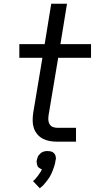

<svg xmlns="http://www.w3.org/2000/svg" viewBox="-20 -755 540 1023"><path d="M286 0Q265 0 245 -3.5Q225 -7 208 -16Q191 -25 178.5 -40Q166 -55 160 -73.5Q154 -92 154 -112.5Q154 -133 157 -154L206 -447H83V-520H218L253 -735H337L302 -520H465V-447H290L239 -142Q237 -129 237.5 -116.5Q238 -104 244 -93.5Q250 -83 261.5 -78.5Q273 -74 286 -74H385V0ZM192 248 156 210Q161 206 164.5 202.5Q168 199 171.5 194.5Q175 190 178.5 186Q182 182 185 177.5Q188 173 192 167Q196 161 198 158L199 156L203 147Q200 146 197 144.5Q194 143 191 141Q188 139 185.5 137Q183 135 181 132Q179 129 178.5 125.5Q178 122 177 119Q176 116 175.5 111Q175 106 175 104L176 99Q177 94 178.5 89.5Q180 85 181.5 80.5Q183 76 186 72.5Q189 69 193 65Q197 61 200.5 58.5Q204 56 208.5 54Q213 52 219 51Q225 50 227 50H234Q238 50 243 50.5Q248 51 252 52Q256 53 259.5 55Q263 57 266.5 60Q270 63 272 66.5Q274 70 275.5 74Q277 78 277.5 83.5Q278 89 278 91L276 99Q275 107 273.5 114.5Q272 122 269.5 129Q267 136 264.5 143.5Q262 151 259 158.5Q256 166 252.5 173Q249 180 245 187Q241 194 236 200.5Q231 207 226 213.5Q221 220 214 228Q207 236 204 238Z"/></svg>

Font: Iosevka Aile Oblique
Style: Regular
Weight: 400
Italic angle: -9°
Designer: Belleve Invis
Foundry: Belleve Invis
Version: Version 31.1.0; ttfautohint (v1.8.4)